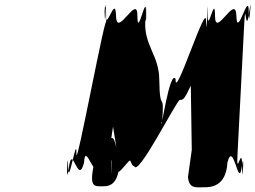

<svg xmlns="http://www.w3.org/2000/svg" viewBox="-20 -789 1076 809"><path d="M844 0C867 0 933 -3 938 -103C963 -203 985 8 998 -82C1012 -182 1000 15 1000 -84C1001 -195 974 -24 981 -144C986 -244 1004 -588 1009 -688C1015 -804 1015 -630 1030 -738C1044 -838 1027 -641 1028 -740C1028 -833 979 -621 976 -722C974 -821 886 -623 886 -722C886 -823 853 -629 855 -735C860 -835 848 -633 853 -733C861 -827 847 -607 848 -698C853 -798 715 -356 720 -456C695 -500 657 -219 659 -274H663C674 -419 653 -299 651 -456C650 -555 587 -598 592 -698C594 -807 589 -627 597 -733C604 -833 593 -635 595 -735C597 -829 559 -621 559 -722C560 -821 471 -623 469 -722C466 -823 423 -632 424 -740C426 -840 413 -638 422 -738C430 -830 426 -604 428 -688C433 -788 297 -44 302 -144C303 -224 268 7 267 -84C266 -183 256 18 270 -82C285 -192 308 -3 334 -103C339 -203 385 -3 399 -103C413 -203 438 7 446 -85C455 -185 447 13 449 -87C451 -196 433 -22 441 -138C446 -238 520 -573 496 -573C472 -573 473 -572 443 -514C413 -456 482 -118 468 -176C456 -224 452 -205 422 -198C398 -198 396 -194 375 -94C356 0 377 -4 411 -4C434 -4 466 -5 479 -65C489 -65 525 -118 528 -112V-114C528 -114 541 -81 545 -91C557 -32 724 -368 738 -368C752 -368 756 -369 784 -428L788 -157L772 -43C777 8 805 0 844 0Z"/></svg>

Font: Hussar Przerywany
Style: Obl
Weight: 400
Foundry: Cannot Into Space Fonts
Version: Version 0.982